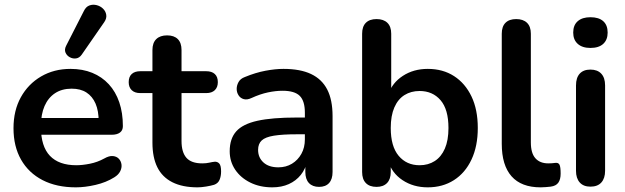

<svg xmlns="http://www.w3.org/2000/svg" viewBox="-20 -795 2685 825"><path d="M306 10Q223 10 163 -21Q103 -52 70.5 -109Q38 -166 38 -244Q38 -320 69.5 -377Q101 -434 156.5 -466.5Q212 -499 283 -499Q335 -499 376.5 -482Q418 -465 447.5 -433Q477 -401 492.5 -355.5Q508 -310 508 -253Q508 -235 495.5 -225.5Q483 -216 460 -216H139V-288H420L404 -273Q404 -319 390.5 -350Q377 -381 351.5 -397.5Q326 -414 288 -414Q246 -414 216.5 -394.5Q187 -375 171.5 -339.5Q156 -304 156 -255V-248Q156 -166 194.5 -125.5Q233 -85 308 -85Q334 -85 366.5 -91.5Q399 -98 428 -114Q449 -126 465 -124.5Q481 -123 490.5 -113Q500 -103 502 -88.5Q504 -74 496.5 -59Q489 -44 471 -33Q436 -11 390.5 -0.5Q345 10 306 10ZM331 -560Q321 -546 307 -544Q293 -542 280 -549Q267 -556 261.5 -569Q256 -582 264 -598L340 -747Q349 -766 364 -771.5Q379 -777 395 -773Q411 -769 422.5 -758Q434 -747 436.5 -731.5Q439 -716 428 -700Z M829 10Q764 10 720.5 -12Q677 -34 656 -76.5Q635 -119 635 -182V-395H583Q559 -395 546 -407.5Q533 -420 533 -442Q533 -465 546 -477Q559 -489 583 -489H635V-580Q635 -611 651.5 -627Q668 -643 698 -643Q728 -643 744 -627Q760 -611 760 -580V-489H866Q890 -489 903 -477Q916 -465 916 -442Q916 -420 903 -407.5Q890 -395 866 -395H760V-189Q760 -141 781 -117Q802 -93 849 -93Q866 -93 879 -96Q892 -99 902 -100Q914 -101 922 -92.5Q930 -84 930 -58Q930 -38 923.5 -22.5Q917 -7 900 -1Q887 3 866 6.5Q845 10 829 10Z M1150 10Q1097 10 1055.5 -10.5Q1014 -31 990.5 -66Q967 -101 967 -145Q967 -199 995 -230.5Q1023 -262 1086 -276Q1149 -290 1255 -290H1305V-218H1256Q1194 -218 1157 -212Q1120 -206 1104.5 -191.5Q1089 -177 1089 -151Q1089 -118 1112 -97Q1135 -76 1176 -76Q1209 -76 1234.5 -91.5Q1260 -107 1275 -134Q1290 -161 1290 -196V-311Q1290 -361 1268 -383Q1246 -405 1194 -405Q1165 -405 1131.5 -398Q1098 -391 1061 -374Q1042 -365 1027.5 -369Q1013 -373 1005 -385.5Q997 -398 997 -413Q997 -428 1005 -442.5Q1013 -457 1032 -464Q1078 -483 1120.5 -491Q1163 -499 1198 -499Q1270 -499 1316.5 -477Q1363 -455 1386 -410.5Q1409 -366 1409 -296V-56Q1409 -25 1394 -8.5Q1379 8 1351 8Q1323 8 1307.5 -8.5Q1292 -25 1292 -56V-104H1300Q1293 -69 1272.5 -43.5Q1252 -18 1221 -4Q1190 10 1150 10Z M1818 10Q1756 10 1709.5 -21Q1663 -52 1648 -104L1659 -129V-56Q1659 -25 1643 -8.5Q1627 8 1598 8Q1568 8 1552 -8.5Q1536 -25 1536 -56V-650Q1536 -681 1552 -697Q1568 -713 1598 -713Q1628 -713 1644.5 -697Q1661 -681 1661 -650V-390H1649Q1665 -439 1711 -469Q1757 -499 1818 -499Q1883 -499 1931 -468Q1979 -437 2006 -380.5Q2033 -324 2033 -245Q2033 -167 2006 -109.5Q1979 -52 1930.5 -21Q1882 10 1818 10ZM1783 -85Q1820 -85 1848 -103Q1876 -121 1891.5 -156.5Q1907 -192 1907 -245Q1907 -325 1873 -364.5Q1839 -404 1783 -404Q1746 -404 1718 -386.5Q1690 -369 1674.5 -333.5Q1659 -298 1659 -245Q1659 -166 1693 -125.5Q1727 -85 1783 -85Z M2303 10Q2220 10 2178 -37.5Q2136 -85 2136 -177V-650Q2136 -681 2152 -697Q2168 -713 2198 -713Q2228 -713 2244.5 -697Q2261 -681 2261 -650V-183Q2261 -137 2280.5 -115Q2300 -93 2336 -93Q2344 -93 2351 -93.5Q2358 -94 2365 -95Q2379 -97 2384 -87.5Q2389 -78 2389 -49Q2389 -24 2379 -10Q2369 4 2346 7Q2336 8 2325 9Q2314 10 2303 10Z M2517 7Q2487 7 2471 -11Q2455 -29 2455 -61V-428Q2455 -461 2471 -478.5Q2487 -496 2517 -496Q2547 -496 2563.5 -478.5Q2580 -461 2580 -428V-61Q2580 -29 2564 -11Q2548 7 2517 7ZM2517 -589Q2482 -589 2462.5 -606.5Q2443 -624 2443 -655Q2443 -687 2462.5 -704Q2482 -721 2517 -721Q2553 -721 2572 -704Q2591 -687 2591 -655Q2591 -624 2572 -606.5Q2553 -589 2517 -589Z"/></svg>

Font: Nunito ExtraLight
Style: Regular
Weight: 200
Designer: Vernon Adams
Foundry: Vernon Adams
Version: Version 3.602